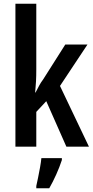

<svg xmlns="http://www.w3.org/2000/svg" viewBox="-20 -780 493 1021"><path d="M173 -410Q173 -376 171.5 -348Q170 -320 167 -288H169Q181 -311 189 -326Q197 -341 209 -357L327 -543H445L299 -323L453 0H333L226 -242L173 -185V0H62V-760H173ZM309 71Q297 108 279 148Q261 188 242 221H173V209Q177 191 182.5 164.5Q188 138 193 110Q198 82 200 61H309Z"/></svg>

Font: Noto Sans Sinhala ExtraCondensed SemiBold
Style: Regular
Weight: 600
Width: 2
Designer: Jelle Bosma - Monotype Design Team
Foundry: Monotype Imaging Inc.
Version: Version 2.006; ttfautohint (v1.8.4.7-5d5b)